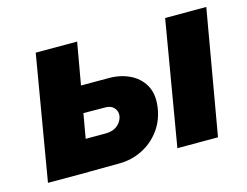

<svg xmlns="http://www.w3.org/2000/svg" viewBox="-71 -572 883 685"><g transform="rotate(-15 370.0 -230.0)"><path d="M585 -460 507 0H657L737 -460ZM107 -460 29 0H179L260 -460ZM181 -208 297 -207Q311 -207 320.5 -201Q330 -195 334.5 -185Q339 -175 337 -163Q334 -149 324.5 -138Q315 -127 302 -122Q289 -117 273 -117H164L143 0L292 -1Q338 -1 378 -21Q418 -41 444.5 -77.5Q471 -114 477 -162Q483 -209 464.5 -241Q446 -273 410.5 -289.5Q375 -306 330 -305H197Z"/></g></svg>

Font: Jost
Style: Bold Italic
Weight: 700
Italic angle: -5°
Version: Version 3.710